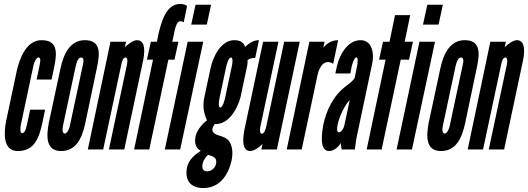

<svg xmlns="http://www.w3.org/2000/svg" viewBox="-20 -759 2682 975"><path d="M150 -427C154 -447 166 -467 175 -467C184 -467 188 -460 181 -427L166 -355H242L253 -408C268 -479 281 -555 191 -555C115 -555 81 -466 66 -403L11 -144C0 -87 -7 8 70 8C158 8 179 -62 196 -139L209 -202H133L117 -126C110 -93 102 -83 92 -83C82 -83 82 -106 86 -126Z M472 -414C489 -491 491 -555 411 -555C337 -555 303 -487 287 -411L228 -136C215 -68 212 8 290 8C362 8 395 -49 413 -133ZM336 -126C335 -117 325 -81 309 -81C295 -81 296 -104 301 -126L364 -421C370 -448 378 -467 392 -467C408 -467 405 -446 399 -421Z M596 -431C600 -452 607 -467 617 -467C627 -467 629 -453 625 -432L533 0H611L706 -448C713 -481 725 -555 675 -555C658 -555 628 -534 614 -519L620 -547H541L426 0H504Z M738 0 835 -456H866L886 -547H855L863 -585C868 -610 874 -637 885 -647C891 -652 903 -653 913 -646L930 -729C920 -736 908 -739 895 -739C822 -739 799 -646 783 -579L777 -547H746L726 -456H757L661 0Z M951 -634H1030L1052 -735H973ZM895 0 1012 -547H933L817 0Z M1236 -429C1237 -435 1238 -449 1237 -453C1243 -460 1257 -465 1276 -465L1295 -555C1268 -555 1246 -541 1225 -521C1218 -543 1200 -555 1170 -555C1103 -555 1063 -474 1050 -416L1018 -267C1008 -221 1014 -186 1031 -148C1006 -129 979 -96 973 -66C965 -25 979 -4 1000 7H999C970 26 938 52 930 90C917 154 945 196 1013 196C1095 196 1140 129 1156 56C1165 11 1158 -18 1145 -40C1133 -58 1112 -65 1092 -71C1077 -75 1055 -85 1059 -105C1061 -115 1066 -124 1070 -129H1075C1143 -129 1185 -206 1201 -264ZM1123 -262C1120 -248 1111 -213 1098 -213C1088 -213 1091 -243 1095 -262L1128 -417C1132 -437 1142 -467 1152 -467C1165 -467 1161 -439 1156 -417ZM1059 35C1071 40 1082 50 1077 74C1072 94 1054 111 1032 111C1010 111 1004 94 1009 73C1013 52 1026 37 1037 27Z M1332 -116C1327 -95 1320 -80 1310 -80C1300 -80 1298 -94 1302 -115L1394 -547H1316L1221 -99C1215 -66 1203 8 1252 8C1269 8 1300 -13 1313 -28L1307 0H1386L1502 -547H1423Z M1697 -555C1663 -555 1637 -536 1622 -517L1628 -547H1551L1436 0H1512L1593 -380C1602 -423 1630 -462 1672 -435Z M1781 -363C1775 -352 1756 -335 1740 -324C1674 -276 1639 -203 1622 -127C1616 -93 1598 8 1651 8C1675 8 1698 -12 1711 -33C1710 -27 1714 -5 1715 0H1782C1785 -24 1787 -46 1798 -95L1869 -431C1882 -482 1872 -555 1811 -555C1745 -555 1703 -480 1690 -419L1683 -386H1759L1766 -422C1769 -436 1780 -468 1790 -468C1799 -468 1797 -439 1793 -422ZM1729 -124C1725 -105 1713 -87 1700 -87C1686 -87 1694 -125 1695 -128C1704 -172 1733 -228 1756 -251Z M1986 -682 1958 -547H1925L1905 -456H1938L1842 0H1918L2015 -456H2057L2077 -547H2035L2063 -682Z M2128 -634H2207L2229 -735H2150ZM2072 0 2189 -547H2110L1994 0Z M2401 -414C2418 -491 2420 -555 2340 -555C2266 -555 2232 -487 2216 -411L2157 -136C2144 -68 2141 8 2219 8C2291 8 2324 -49 2342 -133ZM2265 -126C2264 -117 2254 -81 2238 -81C2224 -81 2225 -104 2230 -126L2293 -421C2299 -448 2307 -467 2321 -467C2337 -467 2334 -446 2328 -421Z M2525 -431C2529 -452 2536 -467 2546 -467C2556 -467 2558 -453 2554 -432L2462 0H2540L2635 -448C2642 -481 2654 -555 2604 -555C2587 -555 2557 -534 2543 -519L2549 -547H2470L2355 0H2433Z"/></svg>

Font: League Gothic Condensed Italic
Style: Regular
Weight: 400
Width: 3
Designer: Tyler Finck
Foundry: The League of Moveable Type
Version: Version 1.001;PS 001.001;hotconv 1.0.56;makeotf.lib2.0.21325